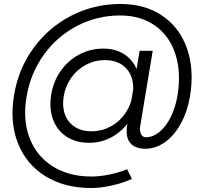

<svg xmlns="http://www.w3.org/2000/svg" viewBox="-20 -735 1028 968"><path d="M51 -256Q73 -389 149.5 -493.5Q226 -598 340.5 -656.5Q455 -715 588 -715Q711 -715 798.5 -655.5Q886 -596 923 -490Q960 -384 938 -250Q925 -173 892 -112.5Q859 -52 812 -18.5Q765 15 713 15Q677 15 654 1Q631 -13 623 -39.5Q615 -66 621 -102L684 -479H750L687 -100Q683 -75 691 -59Q699 -43 716 -43Q751 -43 784 -70Q817 -97 841 -145.5Q865 -194 875 -254Q894 -371 864 -463Q834 -555 761.5 -606Q689 -657 586 -657Q469 -657 368.5 -604.5Q268 -552 201 -459Q134 -366 114 -248Q94 -131 129 -39.5Q164 52 245.5 103.5Q327 155 442 155Q483 155 533.5 144.5Q584 134 621 118L645 167Q600 188 542.5 200.5Q485 213 440 213Q305 213 208.5 153Q112 93 70 -14Q28 -121 51 -256ZM238 -257Q249 -325 286.5 -378Q324 -431 380 -460.5Q436 -490 501 -490Q565 -490 610 -459Q655 -428 674 -373.5Q693 -319 682 -249Q671 -181 635 -128Q599 -75 545.5 -45Q492 -15 430 -15Q363 -15 315.5 -46Q268 -77 247.5 -132Q227 -187 238 -257ZM649 -257Q657 -308 642 -348Q627 -388 592.5 -410Q558 -432 509 -432Q458 -432 413.5 -408.5Q369 -385 339.5 -343.5Q310 -302 301 -249Q293 -198 307.5 -158Q322 -118 357 -95.5Q392 -73 441 -73Q492 -73 536.5 -96.5Q581 -120 610.5 -162Q640 -204 649 -257Z"/></svg>

Font: Oak Sans Light Italic
Style: Regular
Weight: 400
Italic angle: -9.5°
Foundry: Erik Kennedy, Walven
Version: Version 1.000;Glyphs 3.1.2 (3151)